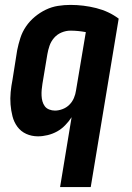

<svg xmlns="http://www.w3.org/2000/svg" viewBox="-20 -548 540 783"><path d="M225 215 272 -70Q261 -53 246 -37.5Q231 -22 213 -12Q195 -2 174.5 3Q154 8 135 8Q109 8 87 -2Q65 -12 51 -31Q37 -50 31 -73.5Q25 -97 23 -122Q21 -147 23.5 -172.5Q26 -198 31 -223L50 -343Q55 -368 63 -393Q71 -418 86 -440Q101 -462 122 -479.5Q143 -497 167 -508.5Q191 -520 216.5 -524Q242 -528 267 -528Q321 -528 372.5 -515Q424 -502 464 -472L350 215ZM204 -97Q219 -97 235 -103Q251 -109 263 -121Q275 -133 281.5 -148.5Q288 -164 290 -179L330 -417Q314 -420 298.5 -421.5Q283 -423 267 -423Q249 -423 231 -415.5Q213 -408 200.5 -393.5Q188 -379 182 -361.5Q176 -344 173 -326L153 -206Q151 -194 150 -182Q149 -170 149.5 -158Q150 -146 153 -135Q156 -124 162.5 -115Q169 -106 180.5 -101.5Q192 -97 204 -97Z"/></svg>

Font: Iosevka SS18 Extrabold
Style: Italic
Weight: 800
Italic angle: -9°
Monospace: yes
Designer: Belleve Invis
Foundry: Belleve Invis
Version: Version 25.1.1; ttfautohint (v1.8.4)